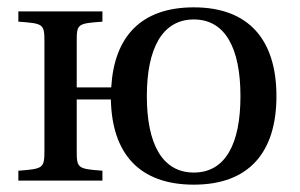

<svg xmlns="http://www.w3.org/2000/svg" viewBox="-20 -492 818 523"><path d="M30 0H259V-27C191 -32 189 -34 189 -82V-221H282C285 -74 359 11 508 11C659 11 733 -78 733 -230C733 -382 659 -472 508 -472C364 -472 291 -392 283 -254H189V-379C189 -427 191 -428 259 -433V-461H30V-433C98 -428 101 -427 101 -379V-82C101 -34 98 -32 30 -27ZM380 -230C380 -360 422 -439 508 -439C594 -439 635 -360 635 -230C635 -100 594 -22 508 -22C422 -22 380 -100 380 -230Z"/></svg>

Font: erewhon
Style: Regular
Weight: 400
Version: Version 1.0.0